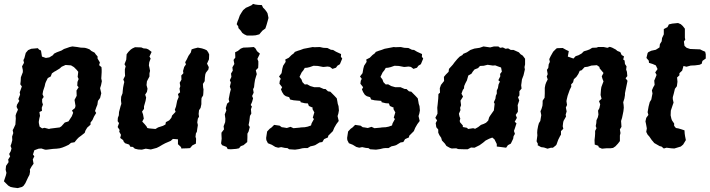

<svg xmlns="http://www.w3.org/2000/svg" viewBox="-34 -752 3637 984"><path d="M57 212 34 209 20 206 8 199 -7 184 -14 177 -4 147 -1 134 -5 118 -3 98 10 79 8 65 18 50 13 37 21 23 25 9 20 -4 25 -18 29 -34 28 -52 34 -70 31 -85 36 -94 45 -114 46 -131 47 -144 46 -160 49 -170 58 -190 51 -204 53 -215 65 -235 60 -244 69 -267 67 -279 73 -295 78 -309 70 -320 72 -336 73 -356 83 -382V-393L79 -412L89 -430L86 -444L91 -454L98 -481L110 -495L126 -502L160 -505L166 -498L176 -493L181 -462L201 -455L219 -458L237 -469L243 -477L257 -484L281 -493L294 -501L309 -506L323 -511L337 -514L362 -511L379 -508L401 -507L412 -504L425 -499L434 -491L451 -482L457 -473L466 -463V-452L478 -432L474 -418L486 -408L487 -395V-382L486 -365L485 -350L488 -336L484 -316L479 -300L485 -274L479 -250L468 -235L465 -215L460 -203L453 -183L459 -173L448 -155L440 -137L430 -124V-113L413 -98L404 -83L400 -71L381 -56L370 -48L361 -39L348 -23L330 -20L318 -10L301 -2L286 4L272 8L256 10L238 11L206 15H197L178 9L164 10L142 18L135 40L142 49L134 65L138 87L128 101L119 117L120 128L117 144L110 157L96 187L87 200L79 206ZM217 -91 224 -93 272 -99 281 -105 298 -124 317 -130 334 -156 341 -174 335 -186 350 -198 353 -209 348 -240 359 -261 358 -288 369 -305 362 -313 363 -332 369 -347 364 -358 367 -384 359 -394 345 -408 330 -417 302 -419 282 -410 272 -401 251 -388 245 -385 232 -376 226 -360 211 -352 201 -332 198 -324 195 -310 187 -286 184 -269 190 -255 182 -244V-229L186 -216L180 -200L181 -184L168 -178L171 -158L168 -147L165 -130V-122L169 -103L182 -94L194 -97Z M693 15 674 14 657 10 647 1 634 0 628 -11 607 -18 600 -26 597 -34 582 -45 586 -61 577 -77 579 -86 569 -101 576 -121 569 -131 570 -148 575 -161 576 -178 584 -208 588 -220 586 -237 587 -256 594 -274 595 -286 597 -304 600 -319 603 -332 598 -345 607 -363 606 -381V-397L610 -412L604 -423L613 -446L615 -474L624 -486L636 -498L645 -504L658 -510L690 -509L702 -504L716 -503L726 -499L743 -486L732 -462L738 -452L731 -433L729 -417L732 -405L735 -389L732 -376V-360L724 -345L719 -335L717 -316L722 -297L719 -281L710 -267L715 -252L712 -235L704 -207V-194L694 -180L699 -166L703 -144L695 -129L708 -115L717 -104L721 -96L730 -94L763 -91L776 -99L801 -107L814 -114L816 -126L833 -135L844 -148L848 -160L866 -179L862 -190L868 -206L874 -236L882 -255L878 -270L889 -279L886 -298L890 -310L887 -328L896 -344L895 -365L906 -377L904 -388L910 -409L919 -422L915 -433L923 -447L932 -466L944 -483L948 -499L960 -503L980 -508L1001 -504L1016 -499L1026 -494L1033 -484L1038 -473L1037 -448L1027 -426L1036 -408L1034 -396L1021 -379L1018 -370L1016 -354L1015 -336L1006 -322L1007 -304L1009 -294L1008 -274L1007 -263L999 -250L998 -235V-218L994 -199L986 -187L984 -168L986 -154L980 -144L977 -125L980 -111L977 -92L975 -77L970 -68L968 -51L971 -41L970 -16L952 -7L940 7L926 8L895 9L894 2L878 -13V-38L852 -40L841 -30L813 -18L798 -10L783 -1L769 6L754 10L739 14L713 10Z M1231 -570 1218 -576 1208 -583 1199 -596 1188 -608 1187 -617 1179 -628 1184 -644 1188 -653 1195 -673 1204 -688 1212 -700 1226 -712 1238 -717 1255 -725 1263 -732 1274 -729 1288 -727 1308 -726 1314 -713 1324 -703 1333 -691 1337 -684 1340 -670 1342 -660 1338 -645 1332 -624 1326 -606 1311 -595 1304 -587 1295 -576 1276 -571 1262 -570ZM1149 13 1133 12 1127 1 1104 -8 1099 -17 1102 -41 1101 -61V-72L1114 -89L1112 -105L1120 -126L1121 -143L1118 -166L1126 -186L1123 -198L1130 -221L1141 -230L1138 -244L1141 -259L1144 -275L1149 -294L1144 -308L1149 -329L1144 -341L1152 -358L1150 -375L1159 -390L1157 -407L1167 -424L1163 -445L1172 -457L1171 -484L1185 -491L1200 -503L1213 -508L1240 -509L1267 -511L1276 -503L1283 -490L1298 -477L1285 -450L1290 -438V-422L1289 -404L1277 -392L1282 -372L1278 -360L1273 -343L1270 -324L1268 -305L1263 -295L1266 -277L1258 -260L1263 -248L1258 -230L1251 -214L1257 -206L1252 -192L1254 -170L1247 -158L1244 -132L1240 -111L1246 -101L1240 -78L1234 -67V-48L1233 -24L1214 -8L1200 -3L1191 8L1176 11Z M1377 1 1359 -10 1339 -18 1331 -34 1330 -45 1335 -78 1348 -92 1358 -99 1371 -112 1399 -108 1410 -100 1419 -99 1436 -96 1455 -102 1470 -95 1503 -98 1508 -99 1528 -100 1543 -103 1560 -109 1563 -120 1575 -142 1569 -149 1577 -176 1567 -194 1569 -200 1549 -209 1544 -222 1528 -223 1507 -228 1505 -235 1471 -238 1453 -242 1448 -254 1431 -259 1421 -266 1412 -280 1406 -294 1412 -305 1398 -323 1400 -338 1405 -348 1396 -360 1409 -377 1413 -400 1417 -415 1430 -435 1428 -447 1446 -456 1460 -470 1472 -479 1477 -486 1493 -492 1506 -496 1522 -502 1538 -505 1569 -511 1577 -510 1605 -511 1623 -507 1644 -506 1662 -497 1673 -496 1688 -487 1714 -475 1713 -461 1720 -452 1708 -423 1695 -415 1688 -405 1670 -399 1657 -409 1645 -411 1626 -409H1621L1595 -414L1573 -415L1553 -408L1540 -405L1528 -404L1521 -392L1512 -381L1501 -358L1511 -345L1516 -331L1528 -319L1540 -320L1556 -311L1577 -305H1604L1625 -296H1634L1647 -284L1659 -282L1670 -271L1679 -262L1692 -248L1695 -232L1697 -220L1701 -208L1703 -186L1700 -170L1696 -157L1702 -132L1690 -116L1679 -97L1672 -80L1667 -75L1648 -56L1647 -48L1627 -39L1618 -24L1604 -22L1581 -8L1571 -5L1557 -2L1542 7H1524L1515 8L1499 12L1478 15L1448 13L1439 7L1426 6L1407 2L1392 5Z M1792 1 1774 -10 1754 -18 1746 -34 1745 -45 1750 -78 1763 -92 1773 -99 1786 -112 1814 -108 1825 -100 1834 -99 1851 -96 1870 -102 1885 -95 1918 -98 1923 -99 1943 -100 1958 -103 1975 -109 1978 -120 1990 -142 1984 -149 1992 -176 1982 -194 1984 -200 1964 -209 1959 -222 1943 -223 1922 -228 1920 -235 1886 -238 1868 -242 1863 -254 1846 -259 1836 -266 1827 -280 1821 -294 1827 -305 1813 -323 1815 -338 1820 -348 1811 -360 1824 -377 1828 -400 1832 -415 1845 -435 1843 -447 1861 -456 1875 -470 1887 -479 1892 -486 1908 -492 1921 -496 1937 -502 1953 -505 1984 -511 1992 -510 2020 -511 2038 -507 2059 -506 2077 -497 2088 -496 2103 -487 2129 -475 2128 -461 2135 -452 2123 -423 2110 -415 2103 -405 2085 -399 2072 -409 2060 -411 2041 -409H2036L2010 -414L1988 -415L1968 -408L1955 -405L1943 -404L1936 -392L1927 -381L1916 -358L1926 -345L1931 -331L1943 -319L1955 -320L1971 -311L1992 -305H2019L2040 -296H2049L2062 -284L2074 -282L2085 -271L2094 -262L2107 -248L2110 -232L2112 -220L2116 -208L2118 -186L2115 -170L2111 -157L2117 -132L2105 -116L2094 -97L2087 -80L2082 -75L2063 -56L2062 -48L2042 -39L2033 -24L2019 -22L1996 -8L1986 -5L1972 -2L1957 7H1939L1930 8L1914 12L1893 15L1863 13L1854 7L1841 6L1822 2L1807 5Z M2363 13H2345L2314 12L2304 8L2281 9L2272 6L2254 -4L2246 -16L2231 -32L2227 -46L2218 -59L2212 -72V-88L2202 -100L2199 -121L2206 -135L2197 -148L2208 -169V-181L2207 -200L2209 -217L2212 -247L2213 -270L2221 -277L2220 -300L2226 -317L2242 -337L2241 -358L2251 -370L2265 -384L2267 -399L2278 -411L2287 -421L2295 -432L2310 -450L2322 -462L2336 -470L2340 -476L2359 -484L2377 -496L2397 -503L2424 -507L2444 -514L2478 -509L2498 -514H2520L2529 -507L2543 -509L2557 -502L2570 -504L2584 -496H2598L2625 -484L2634 -474L2645 -467L2657 -451V-422L2654 -408L2656 -396L2649 -366L2641 -345L2639 -329L2637 -315L2639 -298L2628 -285V-263L2621 -254L2627 -237L2619 -213L2620 -201V-179L2609 -163L2615 -148L2604 -128L2613 -120L2605 -95L2600 -81L2605 -66L2598 -54L2596 -41L2584 -16L2569 -8L2560 5L2529 1L2512 -1V-14L2500 -38L2489 -47L2473 -41L2455 -32L2442 -21L2424 -8L2398 5L2380 4ZM2365 -91 2391 -95 2401 -92 2417 -101 2431 -112 2445 -117 2457 -123 2468 -134 2473 -151 2478 -159 2492 -179 2497 -186 2501 -220 2497 -228 2505 -246 2507 -261 2512 -272V-288L2518 -301L2521 -319L2528 -334L2520 -341L2530 -361L2529 -373L2538 -385L2534 -406L2517 -412L2504 -417L2492 -416L2465 -420L2445 -415L2426 -414L2416 -403L2398 -396L2389 -385L2382 -374L2366 -365L2359 -340L2351 -325L2345 -311L2344 -299L2338 -291L2331 -272L2339 -257L2326 -236L2329 -213L2324 -199L2326 -188L2318 -169L2321 -155L2325 -145L2322 -132L2324 -125L2338 -109V-101L2359 -97Z M2801 -487 2815 -501 2820 -505 2850 -506 2868 -496 2881 -490 2876 -462 2905 -452 2916 -464 2931 -469 2947 -478 2958 -489 2975 -494 2988 -499 3001 -507 3024 -508 3031 -511H3060L3079 -507L3091 -512L3103 -508L3122 -498L3130 -491L3145 -485L3152 -470L3164 -463L3160 -447L3167 -442L3169 -424L3177 -412L3175 -395L3179 -384L3181 -362L3172 -351L3182 -338L3179 -323L3172 -289L3169 -274V-265L3166 -247L3160 -228L3162 -214L3163 -200L3161 -182L3158 -167L3154 -148L3149 -132L3150 -118L3151 -102L3143 -89L3146 -70L3143 -58V-29L3133 -16L3120 -2L3108 6L3094 8H3073L3051 10L3035 3L3032 -5L3014 -11L3013 -34L3015 -52L3016 -67V-81L3023 -95L3019 -106L3022 -121L3023 -136L3030 -151L3033 -165L3031 -185L3038 -198L3042 -217L3036 -234L3049 -246L3044 -265L3046 -293L3048 -306L3054 -322L3059 -335L3054 -347L3050 -361L3059 -378L3039 -402L3038 -409L3025 -418L2997 -416L2978 -410L2962 -408L2947 -392L2937 -389L2930 -373L2920 -358L2907 -346L2903 -330L2893 -319L2894 -308L2886 -292L2875 -261L2871 -244L2869 -234L2872 -214L2866 -201L2870 -181L2865 -164L2867 -155L2854 -132L2852 -123L2850 -105L2853 -92L2841 -80V-62L2836 -54L2827 -36L2818 -11L2815 -7L2800 5H2790L2772 10L2754 4L2739 2L2721 -8L2723 -14L2716 -28L2720 -58L2719 -72L2720 -86L2724 -107L2728 -121L2735 -132L2738 -150L2740 -162L2736 -182L2741 -193L2746 -210L2747 -223V-236L2757 -251L2758 -273V-285V-302L2761 -318L2765 -329L2773 -345L2768 -360L2773 -372L2769 -394L2776 -404L2778 -422L2784 -435L2781 -449L2788 -464Z M3368 9 3356 -1 3347 -3 3319 -19 3310 -30 3307 -33 3294 -52 3285 -62 3278 -76 3281 -94 3277 -116 3274 -130 3278 -148 3289 -163 3285 -177 3290 -206 3296 -229 3304 -242 3307 -258 3310 -273 3307 -289 3314 -305 3321 -317 3319 -339 3323 -348 3331 -368 3324 -381 3336 -398 3327 -417 3311 -424 3292 -430 3291 -441 3279 -455 3285 -480 3289 -485 3304 -492 3327 -497 3346 -509 3348 -526 3357 -540 3359 -557 3368 -576V-603L3387 -613L3394 -627L3411 -631L3441 -634L3455 -628L3465 -619L3476 -605V-580V-559L3478 -549L3471 -539L3474 -517L3485 -507L3503 -501L3528 -500L3554 -499L3568 -492L3580 -487L3583 -474V-452L3566 -440L3562 -425L3551 -420L3528 -417L3506 -416L3484 -410L3469 -414L3462 -390L3448 -377V-366L3436 -355L3438 -333L3435 -310L3425 -297L3419 -272L3414 -254V-244L3418 -226L3414 -215L3404 -185L3403 -161L3407 -143L3410 -135L3421 -119V-107L3430 -96L3442 -94L3456 -90L3474 -84L3475 -68L3477 -54L3481 -34L3467 -11L3455 -1L3422 9L3406 8L3382 5Z"/></svg>

Font: Winky Rough Medium
Style: Italic
Weight: 500
Italic angle: -8.97852°
Designer: Simon Atzbach
Foundry: typofactur
Version: Version 1.206; ttfautohint (v1.8.4.7-5d5b)